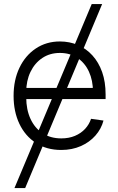

<svg xmlns="http://www.w3.org/2000/svg" viewBox="-20 -748 596 972"><path d="M53.2 204.1 444.3 -727.5H497.1L107.4 204.1ZM290 11.2Q215.8 11.2 161.6 -24.2Q107.4 -59.6 78.1 -121.3Q48.8 -183.1 48.8 -262.7Q48.8 -342.8 78.4 -404.8Q107.9 -466.8 161.1 -502.4Q214.4 -538.1 283.2 -538.1Q332.5 -538.1 374.5 -520Q416.5 -502 448 -467.3Q479.5 -432.6 497.1 -383.1Q514.6 -333.5 514.6 -270V-246.6H86.4V-302.7H479L450.7 -283.2Q450.7 -340.8 430.2 -385.3Q409.7 -429.7 372.1 -454.8Q334.5 -480 283.2 -480Q232.4 -480 194.1 -454.3Q155.8 -428.7 134.3 -384Q112.8 -339.4 112.8 -282.7V-254.9Q112.8 -193.4 134.3 -146.5Q155.8 -99.6 195.8 -73.5Q235.8 -47.4 290.5 -47.4Q329.1 -47.4 359.6 -60.3Q390.1 -73.2 410.9 -95.7Q431.6 -118.2 440.9 -146.5L503.9 -137.7Q492.7 -95.2 462.9 -61.5Q433.1 -27.8 388.9 -8.3Q344.7 11.2 290 11.2Z"/></svg>

Font: Inter 24pt Light
Style: Regular
Weight: 300
Designer: Rasmus Andersson
Foundry: rsms
Version: Version 4.001;git-66647c0bb